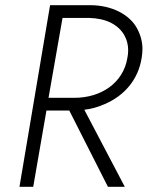

<svg xmlns="http://www.w3.org/2000/svg" viewBox="-20 -720 569 740"><path d="M173 -700 55 0H108L159 -294H247L396 0H461L305 -297C333 -300 359 -308 384 -319C459 -351 513 -413 526 -497C528 -509 529 -520 529 -532C529 -559 522 -585 508 -611C480 -663 412 -700 328 -700ZM167 -343 221 -651H323C356 -650 384 -644 408 -632C456 -607 474 -566 474 -526C474 -517 473 -507 471 -497C455 -399 368 -343 267 -343Z"/></svg>

Font: Jost Light
Style: Italic
Weight: 300
Italic angle: -5°
Version: Version 3.710